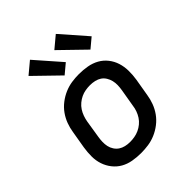

<svg xmlns="http://www.w3.org/2000/svg" viewBox="-215 -895 1030 1030"><g transform="rotate(-45 300.0 -380.0)"><path d="M255 8Q223 8 192 2.5Q161 -3 135.5 -17.5Q110 -32 91.5 -55.5Q73 -79 63.5 -107.5Q54 -136 54 -167.5Q54 -199 59 -231L76 -331Q80 -358 90 -385Q100 -412 117 -436Q134 -460 158 -478.5Q182 -497 209 -508.5Q236 -520 263.5 -524Q291 -528 318 -528Q350 -528 381 -522.5Q412 -517 438 -502.5Q464 -488 482.5 -464.5Q501 -441 510 -412.5Q519 -384 519.5 -352.5Q520 -321 515 -289L498 -189Q494 -162 484 -135Q474 -108 457 -84Q440 -60 416 -41.5Q392 -23 365 -11.5Q338 0 310 4Q282 8 255 8ZM255 -76Q272 -76 289.5 -79Q307 -82 323.5 -89.5Q340 -97 354.5 -109Q369 -121 379 -136.5Q389 -152 395 -169Q401 -186 403 -203L420 -303Q423 -321 423.5 -338.5Q424 -356 420 -372.5Q416 -389 407 -403.5Q398 -418 384.5 -427Q371 -436 353.5 -440Q336 -444 318 -444Q301 -444 283.5 -441Q266 -438 250 -430.5Q234 -423 219.5 -411Q205 -399 195 -383.5Q185 -368 179 -351Q173 -334 170 -317L154 -217Q151 -199 150.5 -181.5Q150 -164 153.5 -147.5Q157 -131 166.5 -116.5Q176 -102 189.5 -93Q203 -84 220 -80Q237 -76 255 -76ZM455 -577 316 -712 383 -768 510 -623ZM259 -577 120 -712 187 -768 314 -623Z"/></g></svg>

Font: Iosevka Medium Extended
Style: Italic
Weight: 500
Width: 7
Italic angle: -9°
Monospace: yes
Designer: Belleve Invis
Foundry: Belleve Invis
Version: Version 32.5.0; ttfautohint (v1.8.4)